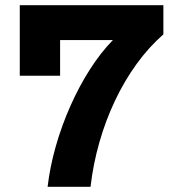

<svg xmlns="http://www.w3.org/2000/svg" viewBox="-20 -718 690 738"><path d="M163 0Q172 -77 194.5 -156Q217 -235 250.5 -310.5Q284 -386 325.5 -451Q367 -516 414 -564H56V-698H608V-586Q552 -537 505 -472Q458 -407 422 -331Q386 -255 362 -171Q338 -87 328 0ZM56 -698H211V-427H56Z"/></svg>

Font: Azeret Mono Thin
Style: Bold
Weight: 700
Version: Version 1.002